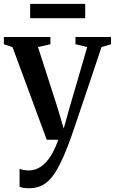

<svg xmlns="http://www.w3.org/2000/svg" viewBox="-24 -725 596 996"><path d="M127 251.5Q111 251.5 98 249.5Q85 247.5 77.5 243.5V150.5Q84.5 154.5 98.2 156.8Q112 159 126 159Q150.5 159 172.2 148.5Q194 138 213.2 117.8Q232.5 97.5 248.8 67.8Q265 38 278.5 0H218.5L41 -480.5L-4 -495.5V-533H237.5V-495.5L173 -481L272.5 -172.5L306.5 -58L338 -170.5L428.5 -481L367.5 -495.5V-533H552V-495.5L502.5 -481Q478.5 -408 455.2 -339.2Q432 -270.5 411.8 -210.5Q391.5 -150.5 375.5 -103Q359.5 -55.5 348.8 -24.8Q338 6 334.5 15Q305 93.5 276.5 146.2Q248 199 212.8 225.2Q177.5 251.5 127 251.5ZM418 -705V-630.5H132.5V-705Z"/></svg>

Font: Merriweather 72pt SemiBold
Style: Regular
Weight: 600
Version: Version 2.100